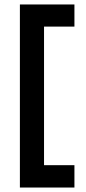

<svg xmlns="http://www.w3.org/2000/svg" viewBox="-20 -743 385 859"><path d="M69 96H313V-4H177V-624H313V-723H69Z"/></svg>

Font: MV Cash SemiBold
Style: Regular
Weight: 600
Designer: Rodrigo Fuenzalida
Foundry: fragTYPE
Version: Version 1.100;Glyphs 3.1.2 (3151)